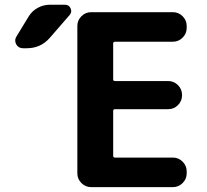

<svg xmlns="http://www.w3.org/2000/svg" viewBox="-20 -806 870 806"><path d="M100.6 -737.3Q114.3 -759.8 138.2 -772.9Q162.1 -786.1 188.5 -786.1H252.9Q269.5 -786.1 276.4 -771Q283.2 -755.9 272.5 -743.2L188.5 -646.5Q150.4 -603.5 92.8 -603.5H76.2Q57.6 -603.5 47.9 -620.1Q43.9 -627.9 43.9 -635.7Q43.9 -644.5 48.8 -652.3ZM462.9 -630.9Q455.1 -630.9 455.1 -623V-472.7Q455.1 -465.8 462.9 -465.8H686.5Q710 -465.8 727.1 -448.7Q744.1 -431.6 744.1 -408.2V-405.3Q744.1 -381.8 727.1 -364.7Q710 -347.7 686.5 -347.7H462.9Q455.1 -347.7 455.1 -339.8V-152.3Q455.1 -144.5 462.9 -144.5H706.1Q729.5 -144.5 746.6 -127.4Q763.7 -110.4 763.7 -86.9V-78.1Q763.7 -54.7 746.6 -37.6Q729.5 -20.5 706.1 -20.5H362.3Q338.9 -20.5 321.8 -37.6Q304.7 -54.7 304.7 -78.1V-697.3Q304.7 -720.7 321.8 -737.8Q338.9 -754.9 362.3 -754.9H706.1Q729.5 -754.9 746.6 -737.8Q763.7 -720.7 763.7 -697.3V-688.5Q763.7 -665 746.6 -647.9Q729.5 -630.9 706.1 -630.9Z"/></svg>

Font: Gen Jyuu Gothic P Bold
Style: Bold
Weight: 700
Designer: [Source Han Sans]
Ryoko NISHIZUKA  (kana & ideographs); Paul D. Hunt (Latin, Greek & Cyrillic); Wenlong ZHANG  (bopomofo
Version: Version 1.002.20150607